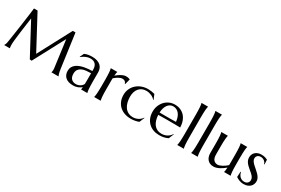

<svg xmlns="http://www.w3.org/2000/svg" viewBox="81 -1802 4217 2885"><g transform="rotate(30 2189.0 -359.5)"><path d="M35.2 -2Q40.5 -9.8 47.4 -25.1Q54.2 -40.5 58.1 -64Q63.5 -98.1 70.1 -140.9Q76.7 -183.6 83.7 -230.5Q90.8 -277.3 97.9 -326.4Q105 -375.5 111.6 -423.1Q118.2 -470.7 124.3 -514.9Q130.4 -559.1 135.3 -595.7Q140.1 -632.3 143.3 -659.4Q146.5 -686.5 147.9 -700.2H210L517.1 -126L821.8 -700.2H868.2L948.2 -120.1Q951.7 -92.8 955.6 -73.2Q959.5 -53.7 963.4 -39.8Q967.3 -25.9 970.9 -16.8Q974.6 -7.8 978 -2V0H855V-2Q857.4 -7.3 859.6 -19.5Q861.8 -31.7 861.8 -48.8Q861.8 -55.2 861.3 -61.8Q860.8 -68.4 859.9 -76.2L797.9 -543.9L509.8 -2L476.1 -5.9L186 -548.8Q168.9 -433.1 156.2 -335Q150.9 -293 145.5 -251.2Q140.1 -209.5 136 -173.3Q131.8 -137.2 129.4 -109.6Q127 -82 127 -68.8Q127 -52.2 127.9 -39.6Q128.9 -26.9 129.9 -18.1Q131.3 -7.8 132.8 0H35.2Z M1054.2 -144Q1054.2 -182.6 1070.1 -210.9Q1085.9 -239.3 1112.3 -259.3Q1138.7 -279.3 1172.4 -291.7Q1206.1 -304.2 1242.2 -311.3Q1278.3 -318.4 1313.5 -321Q1348.6 -323.7 1377.9 -324.2V-349.1Q1377.9 -381.3 1369.6 -404.8Q1361.3 -428.2 1346.2 -443.6Q1331.1 -459 1309.8 -466.6Q1288.6 -474.1 1263.2 -474.1Q1245.6 -474.1 1228.5 -471.2Q1211.4 -468.3 1193.1 -461.4Q1174.8 -454.6 1154.5 -442.9Q1134.3 -431.2 1110.8 -413.1L1106 -416L1139.2 -484.9Q1155.3 -492.2 1170.9 -496.8Q1186.5 -501.5 1202.6 -504.4Q1218.8 -507.3 1235.6 -508.5Q1252.4 -509.8 1271 -509.8Q1322.3 -509.8 1358.6 -497.3Q1395 -484.9 1418.2 -463.1Q1441.4 -441.4 1452.1 -412.4Q1462.9 -383.3 1462.9 -350.1V-190.9Q1462.9 -149.4 1464.1 -118.4Q1465.3 -87.4 1467 -64.9Q1468.8 -42.5 1471.4 -27.3Q1474.1 -12.2 1477.1 -2V0H1369.1V-2Q1371.6 -9.8 1372.8 -19.5Q1374 -29.3 1375 -43Q1364.7 -34.2 1350.8 -24.9Q1336.9 -15.6 1319.1 -8.1Q1301.3 -0.5 1279.5 4.2Q1257.8 8.8 1231.9 8.8Q1147 8.8 1100.6 -31Q1054.2 -70.8 1054.2 -144ZM1377.9 -286.1Q1333.5 -285.6 1292.5 -281Q1251.5 -276.4 1220 -261.7Q1188.5 -247.1 1169.7 -220Q1150.9 -192.9 1150.9 -147.9Q1150.9 -90.3 1179.7 -60.1Q1208.5 -29.8 1259.3 -29.8Q1282.7 -29.8 1302 -36.4Q1321.3 -43 1336.2 -53Q1351.1 -63 1361.3 -75Q1371.6 -86.9 1377 -98.1Q1377.9 -116.7 1377.9 -139.4Q1377.9 -162.1 1377.9 -190.9Z M1610.4 -309.1Q1610.4 -350.6 1609.1 -381.6Q1607.9 -412.6 1606.2 -435.1Q1604.5 -457.5 1601.8 -472.7Q1599.1 -487.8 1596.2 -498V-500H1709V-498Q1705.1 -486.8 1702.4 -470.7Q1699.7 -454.6 1698.2 -429.2Q1716.3 -444.3 1735.8 -459Q1755.4 -473.6 1775.9 -484.9Q1796.4 -496.1 1817.6 -502.9Q1838.9 -509.8 1860.4 -509.8Q1873.5 -509.8 1883.3 -508.5Q1893.1 -507.3 1900.9 -505.1Q1908.7 -502.9 1915 -500.2Q1921.4 -497.6 1927.2 -495.1L1903.3 -401.9L1895 -403.8Q1889.2 -425.3 1873 -438.2Q1856.9 -451.2 1829.1 -451.2Q1814 -451.2 1797.4 -445.8Q1780.8 -440.4 1763.7 -430.9Q1746.6 -421.4 1729.5 -408.9Q1712.4 -396.5 1696.3 -382.8Q1695.3 -368.7 1695.3 -352.1Q1695.3 -335.4 1695.3 -316.9V-190.9Q1695.3 -149.4 1696.3 -118.4Q1697.3 -87.4 1699.2 -64.9Q1701.2 -42.5 1703.6 -27.3Q1706.1 -12.2 1709 -2V0H1596.2V-2Q1599.1 -12.2 1601.8 -27.3Q1604.5 -42.5 1606.2 -64.9Q1607.9 -87.4 1609.1 -118.4Q1610.4 -149.4 1610.4 -190.9Z M2408.2 -104 2372.1 -17.1Q2358.9 -11.2 2341.8 -6.3Q2324.7 -1.5 2306.4 2Q2288.1 5.4 2269.5 7.1Q2251 8.8 2234.4 8.8Q2175.3 8.8 2125.2 -8.5Q2075.2 -25.9 2038.8 -59.1Q2002.4 -92.3 1981.9 -140.6Q1961.4 -189 1961.4 -251Q1961.4 -306.2 1982.7 -353.3Q2003.9 -400.4 2041.7 -435.1Q2079.6 -469.7 2130.9 -489.3Q2182.1 -508.8 2242.2 -508.8Q2269.5 -508.8 2300.8 -504.2Q2332 -499.5 2356.4 -492.2L2391.1 -409.2L2385.3 -405.8Q2373 -420.9 2356.2 -433.3Q2339.4 -445.8 2319.1 -454.6Q2298.8 -463.4 2276.4 -468.3Q2253.9 -473.1 2230.5 -473.1Q2192.4 -473.1 2161.1 -459.7Q2129.9 -446.3 2107.4 -420.9Q2085 -395.5 2072.5 -358.6Q2060.1 -321.8 2060.1 -274.9Q2060.1 -222.2 2072 -176.8Q2084 -131.3 2107.7 -97.9Q2131.3 -64.5 2167.2 -45.7Q2203.1 -26.9 2251.5 -26.9Q2273.9 -26.9 2296.1 -32.5Q2318.4 -38.1 2338.1 -48.6Q2357.9 -59.1 2374.5 -73.7Q2391.1 -88.4 2402.3 -106.9Z M2726.1 8.8Q2671.9 8.8 2624.5 -8.3Q2577.1 -25.4 2542 -58.3Q2506.8 -91.3 2486.6 -139.9Q2466.3 -188.5 2466.3 -251Q2466.3 -306.2 2484.9 -353.3Q2503.4 -400.4 2536.1 -435.1Q2568.8 -469.7 2612.5 -489.3Q2656.2 -508.8 2707 -508.8Q2757.3 -508.8 2800.3 -491.5Q2843.3 -474.1 2874.8 -441.2Q2906.2 -408.2 2924.6 -359.6Q2942.9 -311 2944.3 -249Q2889.2 -250 2834 -250.5Q2778.8 -251 2719.2 -251Q2676.8 -251 2636.5 -250.5Q2596.2 -250 2564 -249Q2566.9 -198.2 2579.8 -157.2Q2592.8 -116.2 2615.5 -87.2Q2638.2 -58.1 2670.7 -42.5Q2703.1 -26.9 2744.1 -26.9Q2772.5 -26.9 2797.6 -33.4Q2822.8 -40 2843.3 -51.8Q2863.8 -63.5 2879.9 -79.3Q2896 -95.2 2907.2 -113.8L2913.1 -110.8L2877 -23.9Q2850.6 -10.3 2814 -0.7Q2777.3 8.8 2726.1 8.8ZM2661.1 -289.1Q2710 -289.1 2759 -289.3Q2808.1 -289.6 2848.1 -291Q2843.8 -333.5 2831.5 -367.2Q2819.3 -400.9 2800.3 -424.3Q2781.2 -447.8 2755.4 -460.4Q2729.5 -473.1 2698.2 -473.1Q2669.9 -473.1 2646.2 -460.7Q2622.6 -448.2 2605 -424.8Q2587.4 -401.4 2576.7 -367.4Q2565.9 -333.5 2564 -290Q2585.9 -289.1 2610.4 -289.1Q2634.8 -289.1 2661.1 -289.1Z M3052.2 -539.1Q3052.2 -580.6 3051 -611.6Q3049.8 -642.6 3048.1 -665Q3046.4 -687.5 3043.7 -702.6Q3041 -717.8 3038.1 -728V-730H3150.9V-728Q3147.9 -717.8 3145.5 -702.6Q3143.1 -687.5 3141.1 -665Q3139.2 -642.6 3138.2 -611.6Q3137.2 -580.6 3137.2 -539.1V-190.9Q3137.2 -149.4 3138.2 -118.4Q3139.2 -87.4 3141.1 -64.9Q3143.1 -42.5 3145.5 -27.3Q3147.9 -12.2 3150.9 -2V0H3038.1V-2Q3041 -12.2 3043.7 -27.3Q3046.4 -42.5 3048.1 -64.9Q3049.8 -87.4 3051 -118.4Q3052.2 -149.4 3052.2 -190.9Z M3293.5 -539.1Q3293.5 -580.6 3292.2 -611.6Q3291 -642.6 3289.3 -665Q3287.6 -687.5 3284.9 -702.6Q3282.2 -717.8 3279.3 -728V-730H3392.1V-728Q3389.2 -717.8 3386.7 -702.6Q3384.3 -687.5 3382.3 -665Q3380.4 -642.6 3379.4 -611.6Q3378.4 -580.6 3378.4 -539.1V-190.9Q3378.4 -149.4 3379.4 -118.4Q3380.4 -87.4 3382.3 -64.9Q3384.3 -42.5 3386.7 -27.3Q3389.2 -12.2 3392.1 -2V0H3279.3V-2Q3282.2 -12.2 3284.9 -27.3Q3287.6 -42.5 3289.3 -64.9Q3291 -87.4 3292.2 -118.4Q3293.5 -149.4 3293.5 -190.9Z M3613.8 -170.9Q3613.8 -106.4 3639.4 -76.2Q3665 -45.9 3708.5 -45.9Q3724.1 -45.9 3743.7 -52.5Q3763.2 -59.1 3783.9 -70.1Q3804.7 -81.1 3825.4 -95.7Q3846.2 -110.4 3863.8 -127Q3864.7 -141.1 3864.7 -157Q3864.7 -172.9 3864.7 -190.9V-309.1Q3864.7 -350.6 3863.5 -381.6Q3862.3 -412.6 3860.6 -435.1Q3858.9 -457.5 3856.2 -472.7Q3853.5 -487.8 3850.6 -498V-500H3963.4V-498Q3960.4 -487.8 3958 -472.7Q3955.6 -457.5 3953.6 -435.1Q3951.7 -412.6 3950.7 -381.6Q3949.7 -350.6 3949.7 -309.1V-190.9Q3949.7 -149.4 3950.7 -118.4Q3951.7 -87.4 3953.6 -64.9Q3955.6 -42.5 3958 -27.3Q3960.4 -12.2 3963.4 -2V0H3850.6V-2Q3853.5 -14.2 3856.7 -33.2Q3859.9 -52.2 3861.3 -83Q3841.3 -65.9 3818.1 -49.3Q3794.9 -32.7 3769.8 -19.5Q3744.6 -6.3 3719 1.7Q3693.4 9.8 3668.5 9.8Q3630.4 9.8 3603.8 -3.4Q3577.1 -16.6 3560.3 -38.1Q3543.5 -59.6 3535.9 -86.9Q3528.3 -114.3 3528.3 -143.1V-309.1Q3528.3 -350.6 3527.3 -381.6Q3526.4 -412.6 3524.4 -435.1Q3522.5 -457.5 3520 -472.7Q3517.6 -487.8 3514.6 -498V-500H3627.4V-498Q3624.5 -487.8 3622.1 -472.7Q3619.6 -457.5 3617.7 -435.1Q3615.7 -412.6 3614.7 -381.6Q3613.8 -350.6 3613.8 -309.1Z M4320.3 -401.9 4313.5 -400.9Q4310.1 -412.1 4302.5 -424.8Q4294.9 -437.5 4283 -448.2Q4271 -459 4254.2 -466.1Q4237.3 -473.1 4215.3 -473.1Q4200.2 -473.1 4186.8 -468.8Q4173.3 -464.4 4163.3 -455.8Q4153.3 -447.3 4147.5 -434.6Q4141.6 -421.9 4141.6 -404.8Q4141.6 -380.9 4156.5 -359.1Q4171.4 -337.4 4193.8 -316.2Q4216.3 -294.9 4242.4 -273.4Q4268.6 -252 4291 -228.5Q4313.5 -205.1 4328.4 -178.5Q4343.3 -151.9 4343.3 -121.1Q4343.3 -96.2 4334.5 -72.5Q4325.7 -48.8 4307.4 -30.3Q4289.1 -11.7 4260.5 -0.2Q4231.9 11.2 4192.4 11.2Q4168.9 11.2 4148.7 6.8Q4128.4 2.4 4111.6 -4.2Q4094.7 -10.7 4081.3 -18.8Q4067.9 -26.9 4057.6 -34.2L4062.5 -127H4070.3Q4075.2 -104 4085 -85Q4094.7 -65.9 4109.1 -52.5Q4123.5 -39.1 4142.1 -31.5Q4160.6 -23.9 4182.6 -23.9Q4218.8 -23.9 4240 -43.9Q4261.2 -64 4261.2 -96.2Q4261.2 -122.1 4246.8 -143.8Q4232.4 -165.5 4210.4 -185.5Q4188.5 -205.6 4163.3 -225.6Q4138.2 -245.6 4116.2 -268.3Q4094.2 -291 4079.8 -318.1Q4065.4 -345.2 4065.4 -379.9Q4065.4 -408.2 4075.9 -431.9Q4086.4 -455.6 4105.2 -472.4Q4124 -489.3 4149.9 -498.5Q4175.8 -507.8 4206.5 -507.8Q4247.1 -507.8 4274.2 -499.3Q4301.3 -490.7 4315.4 -482.9Z"/></g></svg>

Font: Marcellus
Style: Regular
Weight: 400
Designer: Astigmatic (AOETI)
Foundry: Astigmatic (AOETI)
Version: Version 1.000